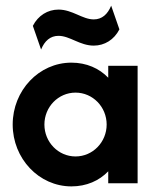

<svg xmlns="http://www.w3.org/2000/svg" viewBox="-20 -650 554 681"><path d="M125.7 -474.3C138.2 -504.9 158.3 -522.9 187.5 -522.9C227.8 -522.9 263.2 -488.2 312.5 -488.2C350.7 -488.2 384.7 -509 403.5 -545.8L374.3 -629.9C361.8 -599.3 341.7 -581.2 312.5 -581.2C272.2 -581.2 236.8 -616 187.5 -616C149.3 -616 115.3 -595.1 96.5 -558.3ZM233.3 11.1C286.8 11.1 331.9 -9 363.9 -42.4V0H468.1V-416.7H363.9V-374.3C331.9 -407.6 286.8 -427.8 233.3 -427.8C118.1 -427.8 25 -329.2 25 -208.3C25 -87.5 118.1 11.1 233.3 11.1ZM247.9 -95.1C186.8 -95.1 137.5 -145.8 137.5 -208.3C137.5 -270.8 186.8 -321.5 247.9 -321.5C309 -321.5 358.3 -270.8 358.3 -208.3C358.3 -145.8 309 -95.1 247.9 -95.1Z"/></svg>

Font: Afacad
Style: Bold
Weight: 700
Designer: Kristian Moeller
Foundry: Dicotype
Version: Version 1.000